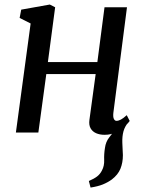

<svg xmlns="http://www.w3.org/2000/svg" viewBox="-20 -584 636 846"><path d="M379 242.5 371.5 213.5Q394 204 407.8 193.5Q421.5 183 429.5 166.5Q440 147 439 120.8Q438 94.5 442.5 67.5Q446 40.5 461.5 21.2Q477 2 487 -12L548 -48.5Q530 -27.5 524 -5.2Q518 17 519 45Q519 57.5 520.2 71.8Q521.5 86 521.5 99.5Q521.5 132.5 510.8 159.2Q500 186 472.5 207Q454.5 220 432.8 228.8Q411 237.5 379 242.5ZM479.5 -87Q477.5 -68.5 481.8 -60Q486 -51.5 493 -51.5Q502 -51.5 512.5 -57Q523 -62.5 538.5 -76.5L551.5 -51Q547 -44 531.8 -29.2Q516.5 -14.5 493.2 -2.2Q470 10 441 10Q419.5 10 403.2 2.8Q387 -4.5 379 -19Q371 -33.5 374 -55.5L401.5 -257.5H184L149 0H50L115 -480.5L66.5 -505L73.5 -541.5L199.5 -564L223 -552L191 -310.5H409L440.5 -552H539.5Z"/></svg>

Font: Merriweather 24pt
Style: Italic
Weight: 400
Italic angle: -7.8°
Designer: Eben Sorkin
Foundry: Eben Sorkin
Version: Version 2.101